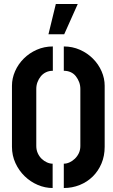

<svg xmlns="http://www.w3.org/2000/svg" viewBox="-20 -938 565 963"><path d="M223 -766 260 -918H370L302 -766ZM300 5V-117Q314 -117 328.5 -123.5Q343 -130 355.5 -142Q368 -154 375.5 -170Q383 -186 383 -206V-492Q383 -510 377 -526Q371 -542 360.5 -555.5Q350 -569 334.5 -576Q319 -583 300 -583V-705Q343 -705 380.5 -688.5Q418 -672 446 -644Q474 -616 489.5 -580.5Q505 -545 505 -508V-202Q505 -156 489 -118Q473 -80 445 -52.5Q417 -25 379.5 -10Q342 5 300 5ZM244 5Q206 5 169.5 -10.5Q133 -26 104 -54Q75 -82 57.5 -120Q40 -158 40 -202V-508Q40 -545 55.5 -580.5Q71 -616 99 -644Q127 -672 164.5 -688.5Q202 -705 245 -705V-583Q226 -583 210.5 -575.5Q195 -568 184.5 -555Q174 -542 168 -526Q162 -510 162 -492V-206Q162 -186 169.5 -169.5Q177 -153 189 -141.5Q201 -130 215.5 -123.5Q230 -117 244 -117Z"/></svg>

Font: Stick No Bills ExtraLight
Style: Bold
Weight: 700
Version: Version 2.000